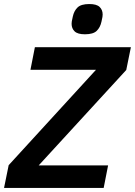

<svg xmlns="http://www.w3.org/2000/svg" viewBox="-32 -932 669 952"><path d="M482 0H-12L11 -113L444 -586H119L141 -698H617L594 -585L160 -112H504ZM389 -762Q353 -762 338 -776.5Q323 -791 323 -814Q323 -819 324 -826Q325 -833 329 -850Q335 -878 352.5 -895Q370 -912 411 -912Q447 -912 462 -897.5Q477 -883 477 -860Q477 -855 476 -848Q475 -841 471 -824Q465 -796 447.5 -779Q430 -762 389 -762Z"/></svg>

Font: IBM Plex Sans SmBld
Style: Italic
Weight: 600
Italic angle: -11°
Designer: Mike Abbink, Paul van der Laan, Pieter van Rosmalen
Foundry: Bold Monday
Version: Version 3.005